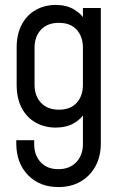

<svg xmlns="http://www.w3.org/2000/svg" viewBox="-20 -575 500 778"><path d="M216.5 183Q140.5 183 93.2 134.2Q46 85.5 46 6V-7H118.5V8.5Q118.5 54 144.8 82.2Q171 110.5 216.5 110.5Q262 110.5 289 82.2Q316 54 316 8.5V-140.5L328.5 -124.5Q310 -93 279.2 -75.5Q248.5 -58 206 -58Q161.5 -58 125.5 -77.8Q89.5 -97.5 68.5 -136.5Q47.5 -175.5 47.5 -232V-381.5Q47.5 -437.5 68.5 -476.2Q89.5 -515 125.5 -535Q161.5 -555 206 -555Q248.5 -555 279.2 -537.2Q310 -519.5 328.5 -488.5L316 -472V-542.5H388.5V6.5Q388.5 59.5 366.5 99.2Q344.5 139 306 161Q267.5 183 216.5 183ZM219 -130.5Q265 -130.5 290.5 -158.2Q316 -186 316 -231.5V-381.5Q316 -427 290.5 -454.8Q265 -482.5 219 -482.5Q172.5 -482.5 146.2 -454.8Q120 -427 120 -381.5V-232Q120 -186.5 146.2 -158.5Q172.5 -130.5 219 -130.5Z"/></svg>

Font: Mohave Light
Style: Regular
Weight: 400
Version: Version 2.003